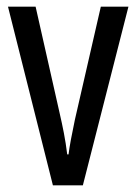

<svg xmlns="http://www.w3.org/2000/svg" viewBox="-20 -557 410 577"><path d="M139 0 4 -537H87L159 -218Q166 -188 172 -157Q178 -126 182 -93H186Q188 -110 193 -137Q198 -164 205 -197L283 -537H366L229 0Z"/></svg>

Font: Noto Sans Lao UI ExtCond
Style: Regular
Weight: 400
Width: 2
Designer: Monotype Design Team
Foundry: Monotype Imaging Inc.
Version: Version 2.000; ttfautohint (v1.8.4.7-5d5b)